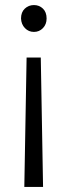

<svg xmlns="http://www.w3.org/2000/svg" viewBox="-20 -483 266 758"><path d="M63 -410Q63 -435 78 -449Q93 -463 114 -463Q135 -463 149.5 -449Q164 -435 164 -410Q164 -387 149.5 -372Q135 -357 114 -357Q93 -357 78.5 -372Q64 -387 63 -410ZM76 255 85 -256H141L150 255Z"/></svg>

Font: Mukta Vaani Light
Style: Regular
Weight: 300
Designer: Noopur Datye, Girish Dalvi, Yashodeep Gholap, Pallavi Karambelkar
Foundry: Ek Type
Version: Version 2.538;PS 1.000;hotconv 16.6.51;makeotf.lib2.5.65220;